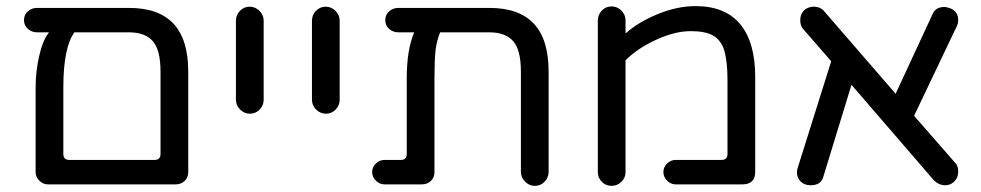

<svg xmlns="http://www.w3.org/2000/svg" viewBox="-20 -603 3214 629"><path d="M596.7 -368.2V-39.1Q596.7 -21.5 585 -10.3Q573.2 1 555.7 1H136.7Q121.1 1 108.9 -11.2Q96.7 -23.4 96.7 -39.1V-317.4Q96.7 -368.2 108.4 -419.9Q120.1 -471.7 140.6 -497.1H101.6Q84 -497.1 71.3 -508.3Q58.6 -519.5 58.6 -537.1Q58.6 -554.7 71.3 -565.9Q84 -577.1 101.6 -577.1H402.3Q500 -577.1 548.3 -525.4Q596.7 -473.6 596.7 -368.2ZM402.3 -497.1H223.6Q187.5 -446.3 187.5 -317.4V-98.6Q187.5 -79.1 207 -79.1H486.3Q505.9 -79.1 505.9 -98.6V-368.2Q505.9 -439.5 480.5 -468.3Q455.1 -497.1 402.3 -497.1Z M752.9 -276.4V-535.2Q752.9 -553.7 766.1 -567.4Q779.3 -581.1 797.9 -581.1Q816.4 -581.1 830.1 -567.4Q843.8 -553.7 843.8 -535.2V-276.4Q843.8 -257.8 830.6 -244.1Q817.4 -230.5 798.8 -230.5Q780.3 -230.5 766.6 -244.1Q752.9 -257.8 752.9 -276.4Z M1002 -276.4V-535.2Q1002 -553.7 1015.1 -567.4Q1028.3 -581.1 1046.9 -581.1Q1065.4 -581.1 1079.1 -567.4Q1092.8 -553.7 1092.8 -535.2V-276.4Q1092.8 -257.8 1079.6 -244.1Q1066.4 -230.5 1047.9 -230.5Q1029.3 -230.5 1015.6 -244.1Q1002 -257.8 1002 -276.4Z M1777.3 -368.2V-40Q1777.3 -21.5 1764.2 -7.8Q1751 5.9 1732.4 5.9Q1713.9 5.9 1700.2 -7.8Q1686.5 -21.5 1686.5 -40V-368.2Q1686.5 -439.5 1661.1 -468.3Q1635.7 -497.1 1583 -497.1H1421.9Q1410.2 -468.8 1406.7 -436.5Q1403.3 -404.3 1403.3 -342.8V-39.1Q1403.3 -21.5 1391.6 -10.3Q1379.9 1 1362.3 1H1239.3Q1223.6 1 1211.4 -11.2Q1199.2 -23.4 1199.2 -39.1Q1199.2 -55.7 1211.4 -67.4Q1223.6 -79.1 1239.3 -79.1H1293Q1312.5 -79.1 1312.5 -98.6V-346.7Q1312.5 -439.5 1336.9 -497.1H1285.2Q1267.6 -497.1 1254.9 -508.3Q1242.2 -519.5 1242.2 -537.1Q1242.2 -554.7 1254.9 -565.9Q1267.6 -577.1 1285.2 -577.1H1583Q1680.7 -577.1 1729 -525.4Q1777.3 -473.6 1777.3 -368.2Z M1938.5 -39.1V-536.1Q1938.5 -554.7 1951.7 -568.4Q1964.8 -582 1983.4 -582Q2002 -582 2015.6 -568.4Q2029.3 -554.7 2029.3 -536.1V-493.2Q2070.3 -530.3 2134.3 -556.6Q2198.2 -583 2258.8 -583Q2355.5 -583 2404.8 -523.9Q2454.1 -464.8 2454.1 -350.6V-39.1Q2454.1 -19.5 2443.4 -9.3Q2432.6 1 2413.1 1H2193.4Q2177.7 1 2165.5 -11.2Q2153.3 -23.4 2153.3 -39.1Q2153.3 -55.7 2165.5 -67.4Q2177.7 -79.1 2193.4 -79.1H2343.8Q2363.3 -79.1 2363.3 -98.6V-340.8Q2363.3 -401.4 2352.5 -438.5Q2341.8 -471.7 2316.4 -486.3Q2291 -501 2243.2 -501Q2190.4 -501 2128.4 -472.2Q2066.4 -443.4 2029.3 -405.3V-39.1Q2029.3 -20.5 2015.6 -7.3Q2002 5.9 1983.4 5.9Q1964.8 5.9 1951.7 -7.3Q1938.5 -20.5 1938.5 -39.1Z M3119.1 -41Q3119.1 -18.6 3102.5 -4.9Q3090.8 3.9 3077.1 3.9Q3055.7 3.9 3039.1 -12.7L2769.5 -325.2L2677.7 -25.4Q2670.9 3.9 2635.7 3.9Q2615.2 3.9 2603 -8.3Q2590.8 -20.5 2590.8 -38.1Q2590.8 -47.9 2593.8 -54.7L2703.1 -402.3L2611.3 -507.8Q2601.6 -518.6 2601.6 -537.1Q2601.6 -556.6 2615.2 -570.3Q2628.9 -581.1 2645.5 -581.1Q2668 -581.1 2680.7 -565.4L2914.1 -295.9L3034.2 -554.7Q3043.9 -580.1 3073.2 -580.1Q3082 -580.1 3094.7 -575.2Q3119.1 -563.5 3119.1 -538.1Q3119.1 -525.4 3113.3 -514.6L2974.6 -223.6L3109.4 -69.3Q3119.1 -59.6 3119.1 -41Z"/></svg>

Font: jf-openhuninn-1.0
Style: Regular
Weight: 400
Designer: [Kosugi Maru]
      Designed by Motoya company      

      [Varela Round]
      Joe Prince(Latin component); Avraham Co
Foundry: justfont CO.,LTD.
Version: 1.0